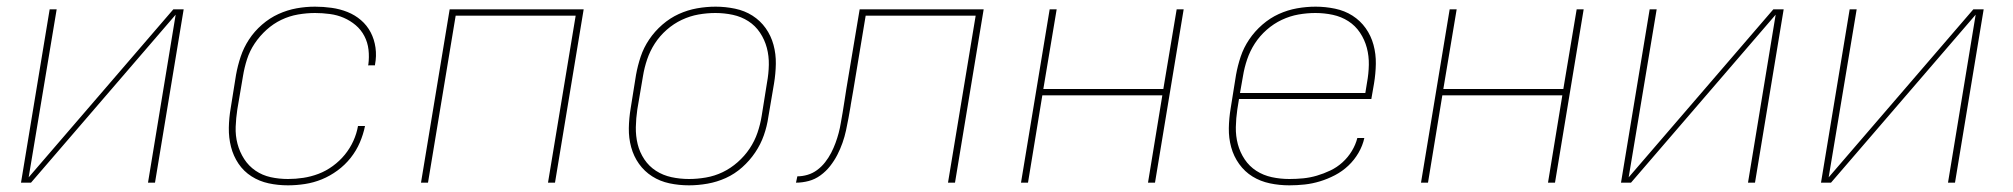

<svg xmlns="http://www.w3.org/2000/svg" viewBox="-20 -548 6040 576"><path d="M43 0 129 -520H150L66 -16L500 -520H531L445 0H424L507 -504L73 0Z M844 8Q814 8 786 2Q758 -4 734.5 -19Q711 -34 695.5 -57Q680 -80 673 -107.5Q666 -135 666.5 -164.5Q667 -194 672 -223L688 -323Q693 -351 702 -378Q711 -405 727 -429.5Q743 -454 766 -474Q789 -494 815.5 -506Q842 -518 869.5 -523Q897 -528 925 -528Q950 -528 975 -524.5Q1000 -521 1022.5 -512Q1045 -503 1063 -487.5Q1081 -472 1092 -451Q1103 -430 1106.5 -405Q1110 -380 1105 -354Q1105 -354 1105 -353.5Q1105 -353 1105 -352H1084Q1084 -353 1084.5 -353.5Q1085 -354 1085 -354Q1088 -377 1085.5 -399Q1083 -421 1073 -440Q1063 -459 1047 -472.5Q1031 -486 1011.5 -494.5Q992 -503 969.5 -506Q947 -509 925 -509Q900 -509 874 -504.5Q848 -500 824 -488.5Q800 -477 779.5 -458.5Q759 -440 744 -417.5Q729 -395 721 -370Q713 -345 709 -320L692 -220Q688 -194 687 -167.5Q686 -141 692.5 -116.5Q699 -92 712.5 -71Q726 -50 746.5 -36Q767 -22 792 -16.5Q817 -11 844 -11Q867 -11 890 -14.5Q913 -18 935.5 -26.5Q958 -35 978.5 -50Q999 -65 1014.5 -84Q1030 -103 1040 -125Q1050 -147 1054 -170H1075Q1070 -145 1059.5 -120.5Q1049 -96 1032 -74.5Q1015 -53 992.5 -36.5Q970 -20 945.5 -10Q921 0 895 4Q869 8 844 8Z M1243 0 1329 -520H1731L1645 0H1624L1707 -501H1347L1264 0Z M2047 8Q2017 8 1988.5 2Q1960 -4 1936.5 -19Q1913 -34 1897 -56.5Q1881 -79 1873.5 -106.5Q1866 -134 1866.5 -163.5Q1867 -193 1872 -223L1888 -323Q1893 -351 1902 -378Q1911 -405 1927.5 -429.5Q1944 -454 1967 -474Q1990 -494 2016.5 -506Q2043 -518 2071 -523Q2099 -528 2127 -528Q2156 -528 2185 -522Q2214 -516 2237.5 -501Q2261 -486 2277 -463.5Q2293 -441 2300.5 -413.5Q2308 -386 2307.5 -356.5Q2307 -327 2302 -297L2285 -197Q2281 -169 2271.5 -142Q2262 -115 2245.5 -90.5Q2229 -66 2206.5 -46Q2184 -26 2157.5 -14Q2131 -2 2102.5 3Q2074 8 2047 8ZM2047 -11Q2072 -11 2098 -15.5Q2124 -20 2148 -31.5Q2172 -43 2193 -61.5Q2214 -80 2229 -102.5Q2244 -125 2252.5 -150Q2261 -175 2265 -200L2281 -300Q2286 -327 2286.5 -353.5Q2287 -380 2280.5 -404.5Q2274 -429 2260 -450Q2246 -471 2225 -484.5Q2204 -498 2178.5 -503.5Q2153 -509 2126 -509Q2101 -509 2075.5 -504.5Q2050 -500 2025.5 -488.5Q2001 -477 1980 -458.5Q1959 -440 1944.5 -417.5Q1930 -395 1921.5 -370Q1913 -345 1909 -320L1892 -220Q1888 -193 1887.5 -166.5Q1887 -140 1893 -115.5Q1899 -91 1913 -70Q1927 -49 1948 -35.5Q1969 -22 1994.5 -16.5Q2020 -11 2047 -11Z M2368 0 2372 -19Q2387 -19 2402.5 -23.5Q2418 -28 2431.5 -38Q2445 -48 2455.5 -61.5Q2466 -75 2473.5 -89.5Q2481 -104 2486.5 -119Q2492 -134 2496 -149Q2500 -164 2502.5 -179.5Q2505 -195 2508 -211Q2511 -228 2513.5 -245.5Q2516 -263 2519 -281L2559 -520H2931L2845 0H2824L2907 -501H2577L2540 -278Q2538 -266 2536 -255Q2534 -244 2532 -232Q2532 -232 2532 -232Q2532 -232 2532 -232V-231Q2529 -213 2525.5 -194Q2522 -175 2518 -156.5Q2514 -138 2507.5 -119.5Q2501 -101 2492 -83.5Q2483 -66 2470.5 -50Q2458 -34 2441.5 -22Q2425 -10 2406 -5Q2387 0 2368 0Z M3043 0 3129 -520H3150L3110 -281H3470L3510 -520H3531L3445 0H3424L3467 -262H3107L3064 0Z M3848 8Q3818 8 3789.5 2Q3761 -4 3737.5 -18.5Q3714 -33 3697.5 -56Q3681 -79 3673.5 -106.5Q3666 -134 3666.5 -163.5Q3667 -193 3672 -223L3688 -323Q3693 -351 3702 -378Q3711 -405 3727.5 -429.5Q3744 -454 3767 -474Q3790 -494 3816.5 -506Q3843 -518 3871 -523Q3899 -528 3927 -528Q3956 -528 3985 -522Q4014 -516 4037.5 -501Q4061 -486 4077 -463.5Q4093 -441 4100.5 -413.5Q4108 -386 4107.5 -356.5Q4107 -327 4102 -297L4094 -251H3697L3692 -220Q3688 -193 3687.5 -166.5Q3687 -140 3693.5 -115.5Q3700 -91 3714 -70Q3728 -49 3749 -35.5Q3770 -22 3795.5 -16.5Q3821 -11 3848 -11Q3869 -11 3889.5 -13Q3910 -15 3930.5 -21Q3951 -27 3971 -36.5Q3991 -46 4007.5 -61Q4024 -76 4035.5 -95Q4047 -114 4052 -134H4073Q4068 -111 4055.5 -89.5Q4043 -68 4025 -51Q4007 -34 3985 -22.5Q3963 -11 3940 -4Q3917 3 3894 5.5Q3871 8 3848 8ZM3700 -269H4076L4081 -300Q4086 -327 4086.5 -353.5Q4087 -380 4080.5 -404.5Q4074 -429 4060 -450Q4046 -471 4025 -484.5Q4004 -498 3978.5 -503.5Q3953 -509 3926 -509Q3901 -509 3875.5 -504.5Q3850 -500 3825.5 -488.5Q3801 -477 3780 -458.5Q3759 -440 3744.5 -417.5Q3730 -395 3721.5 -370Q3713 -345 3709 -320Z M4243 0 4329 -520H4350L4310 -281H4670L4710 -520H4731L4645 0H4624L4667 -262H4307L4264 0Z M4843 0 4929 -520H4950L4866 -16L5300 -520H5331L5245 0H5224L5307 -504L4873 0Z M5443 0 5529 -520H5550L5466 -16L5900 -520H5931L5845 0H5824L5907 -504L5473 0Z"/></svg>

Font: Iosevka SS04 Th Ex Obl
Style: Regular
Weight: 100
Width: 7
Italic angle: -9°
Monospace: yes
Designer: Belleve Invis
Foundry: Belleve Invis
Version: Version 19.0.0; ttfautohint (v1.8.4)